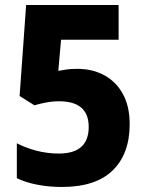

<svg xmlns="http://www.w3.org/2000/svg" viewBox="-20 -734 579 764"><path d="M226 10Q175 10 128.5 1Q82 -8 47 -25V-164Q81 -146 124.5 -134.5Q168 -123 214 -123Q333 -123 333 -229Q333 -331 215 -331Q189 -331 163 -326Q137 -321 117 -315L58 -352L84 -714H452V-576H223L212 -452Q228 -455 244.5 -457.5Q261 -460 288 -460Q349 -460 396 -434Q443 -408 469.5 -359Q496 -310 496 -240Q496 -122 428.5 -56Q361 10 226 10Z"/></svg>

Font: Noto Sans Tamil SemiCondensed ExtraBold
Style: Regular
Weight: 800
Width: 4
Designer: Jelle Bosma - Monotype Design Team
Foundry: Monotype Imaging Inc.
Version: Version 2.004; ttfautohint (v1.8.4.7-5d5b)